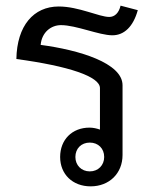

<svg xmlns="http://www.w3.org/2000/svg" viewBox="-20 -649 554 680"><path d="M301 11C367 11 414 -35 414 -100V-347C414 -426 260 -472 124 -490C128 -535 161 -560 196 -560C250 -560 331 -524 378 -524C420 -524 452 -555 468 -613L407 -629C401 -603 386 -589 367 -589C331 -589 259 -626 188 -626C99 -626 40 -558 38 -440C223 -415 334 -378 334 -337V-190C323 -194 310 -197 297 -197C235 -197 193 -154 193 -93C193 -32 237 11 301 11ZM247 -93C247 -123 268 -144 298 -144C328 -144 349 -123 349 -93C349 -64 328 -42 298 -42C268 -42 247 -64 247 -93Z"/></svg>

Font: TPK Tissa Web Quiz
Style: Regular
Weight: 400
Designer: Jacques Le Bailly, Suppakit Chalermlarp | Katatrad Co.,Ltd.
Foundry: Jacques Le Bailly, Cadson Demak Co.,Ltd.
Version: Version 5.000;Glyphs 3.1.2 (3151)